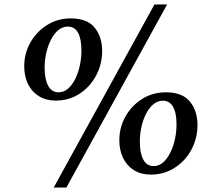

<svg xmlns="http://www.w3.org/2000/svg" viewBox="-20 -807 961 856"><path d="M229.5 -358.5Q185.5 -358.5 153.8 -378Q122 -397.5 105 -432Q88 -466.5 88 -512Q88 -568.5 115.2 -617Q142.5 -665.5 189.5 -695.2Q236.5 -725 295.5 -725Q368.5 -725 402 -683.8Q435.5 -642.5 435.5 -579Q435.5 -535 420 -495.2Q404.5 -455.5 376.8 -424.8Q349 -394 311.5 -376.2Q274 -358.5 229.5 -358.5ZM241 -395.5Q264.5 -395.5 283.2 -411.8Q302 -428 315.5 -455.2Q329 -482.5 336 -515.5Q343 -548.5 343 -582Q343 -634 327.8 -661.2Q312.5 -688.5 282.5 -688.5Q259 -688.5 240.2 -673Q221.5 -657.5 207.8 -631Q194 -604.5 186.5 -572Q179 -539.5 179 -506Q179 -453.5 194.8 -424.5Q210.5 -395.5 241 -395.5ZM668.5 -787H725L276 29H219.5ZM653.5 -28.5Q609 -28.5 577.5 -48Q546 -67.5 529 -102.2Q512 -137 512 -182Q512 -239 539.2 -287.5Q566.5 -336 613.5 -365.8Q660.5 -395.5 719.5 -395.5Q793 -395.5 826.8 -354Q860.5 -312.5 860.5 -249Q860.5 -205 845 -165Q829.5 -125 801.5 -94.5Q773.5 -64 735.8 -46.2Q698 -28.5 653.5 -28.5ZM665 -66.5Q688.5 -66.5 707 -82.8Q725.5 -99 739 -126Q752.5 -153 759.8 -186Q767 -219 767 -252Q767 -304 751.5 -331Q736 -358 706 -358Q683 -358 664.2 -342.5Q645.5 -327 631.8 -300.8Q618 -274.5 610.8 -242.2Q603.5 -210 603.5 -176Q603.5 -124 619 -95.2Q634.5 -66.5 665 -66.5Z"/></svg>

Font: Merriweather 72pt SemiBold
Style: Italic
Weight: 600
Italic angle: -7.8°
Version: Version 2.101